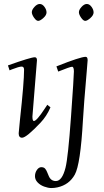

<svg xmlns="http://www.w3.org/2000/svg" viewBox="-20 -688 521 966"><path d="M410.9 -402.1Q420.9 -402.1 420.9 -385Q420.9 -381.1 416.3 -327.6Q401.6 -160.2 397.2 -81.8Q384.8 139.2 356.4 190.4Q328.1 241.5 269.5 254.6Q254.2 258.1 238.2 258.1Q222.2 258.1 202.1 250.7Q182.1 243.4 169.1 229.6Q156 215.8 156 198.5Q156 181.2 165.6 167.1Q175.3 153.1 187.9 153.1Q200.4 153.1 206.8 160.3Q213.1 167.5 217 177.7Q220.9 188 225.6 198.2Q236.3 222.9 261 222.9Q292.7 222.9 309.6 155.8Q322.5 104.7 337.2 -100Q351.8 -304.7 351.8 -328.4Q351.8 -352.1 342.4 -352.1Q333 -352.1 272.9 -327.9L263.9 -354Q384.5 -402.1 410.9 -402.1ZM408.9 -583Q399.2 -583 388.1 -599Q377 -615 377 -626.8Q377 -638.7 390.3 -653.3Q403.6 -668 416.7 -668Q429.9 -668 440.4 -653.7Q450.9 -639.4 450.9 -625.5Q450.9 -611.6 434.8 -597.3Q418.7 -583 408.9 -583ZM166 -385 143.1 -102.1Q143.1 -79.1 150.4 -79.1Q164.3 -79.1 204.6 -140.6L218 -160.9L233.9 -147.9Q214.8 -103.3 184.1 -71Q112.5 4.9 91.1 4.9Q74 4.9 74 -17.1Q74 -24.9 80.6 -86.7Q101.1 -274.2 101.1 -336.9Q101.1 -353 89.1 -353Q75.7 -353 39.8 -338.9L28.1 -334L20 -358.9Q135 -399.9 155 -399.9Q166 -399.9 166 -385ZM172.1 -583Q162.4 -583 151.2 -599Q140.1 -615 140.1 -626.8Q140.1 -638.7 153.4 -653.3Q166.7 -668 179.9 -668Q193.1 -668 203.6 -653.7Q214.1 -639.4 214.1 -625.5Q214.1 -611.6 198 -597.3Q181.9 -583 172.1 -583Z"/></svg>

Font: Linden Hill
Style: Italic
Weight: 400
Italic angle: -5.60001°
Version: Version 1.201